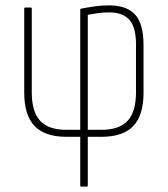

<svg xmlns="http://www.w3.org/2000/svg" viewBox="-20 -508 623 713"><path d="M282 185Q278 185 278 181V0H226Q147 0 108.5 -40Q70 -80 70 -164V-476Q70 -480 74 -480H94Q98 -480 98 -476V-165Q98 -93 129 -59.5Q160 -26 225 -26H278V-471Q278 -476 282 -476Q307 -481 333 -484.5Q359 -488 385 -488Q451 -488 482 -453.5Q513 -419 513 -341V-164Q513 -80 475 -40Q437 0 357 0H306V181Q306 185 301 185ZM306 -26H358Q423 -26 454 -59.5Q485 -93 485 -165V-343Q485 -408 460 -435Q435 -462 385 -462Q362 -462 341.5 -459Q321 -456 306 -453Z"/></svg>

Font: Sofia Sans Cond ExtraLight
Style: Regular
Weight: 200
Width: 3
Designer: Botio Nikoltchev, Ani Petrova
Foundry: lettersoup
Version: Version 4.100; ttfautohint (v1.8.3)